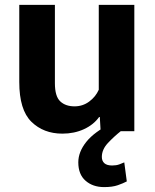

<svg xmlns="http://www.w3.org/2000/svg" viewBox="-20 -535 631 783"><path d="M58.6 -200.4Q58.6 -86.9 108 -38.5Q157.5 10 234.4 10Q283 10 322.4 -8.2Q361.8 -26.4 384.3 -57.9H387L390.4 0H527.8V-515.1H382.8V-168.9Q369.9 -140.1 343.6 -120.7Q317.4 -101.3 283.9 -101.3Q247.1 -101.3 225.5 -121.8Q203.9 -142.3 203.9 -195.6V-515.1H58.6ZM434.8 -32.2Q364.5 2.7 331.9 43.6Q299.3 84.5 299.3 127Q299.3 176.3 329 202.1Q358.6 228 404.8 228Q438.5 228 460.4 220.3Q482.4 212.6 497.1 204.8L486.8 127.2Q479 130.9 466.4 135.4Q453.9 139.9 437.3 139.9Q415.8 139.9 405.5 130.5Q395.3 121.1 395.3 105Q395.3 74.7 420.2 48.1Q445.1 21.5 474.9 -2Z"/></svg>

Font: Roboto Flex
Style: Regular
Weight: 400
Designer: Berlow after Robertson
Foundry: Google
Version: Version 3.200;gftools[0.9.32]